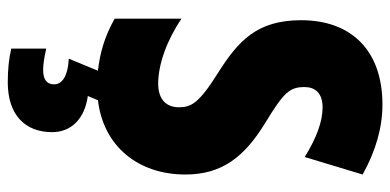

<svg xmlns="http://www.w3.org/2000/svg" viewBox="-275 -489 1004 494"><g transform="rotate(90 227.0 -242.0)"><path d="M320 126C320 76 285 42 227 34L238 8C356 -6 429 -95 429 -217C429 -312 383 -369 297 -422C216 -471 204 -486 204 -524C204 -550 219 -570 256 -570C292 -570 334 -555 384 -524L429 -673C368 -707 308 -724 249 -724C108 -724 32 -642 32 -515C32 -401 85 -353 169 -300C247 -251 256 -231 256 -200C256 -169 237 -147 195 -147C146 -147 84 -169 28 -207V-35C74 -9 117 3 162 8L131 83C172 85 197 98 197 121C197 140 184 149 160 149C145 149 127 146 105 141V231C130 237 159 240 192 240C275 240 320 196 320 126Z"/></g></svg>

Font: Noto Sans Lao ExtraCondensed Black
Style: Regular
Weight: 900
Width: 2
Designer: Monotype Design Team
Foundry: Monotype Imaging Inc.
Version: Version 2.003